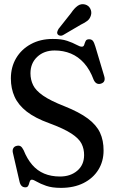

<svg xmlns="http://www.w3.org/2000/svg" viewBox="-20 -902 557 936"><path d="M277 13.9Q233.5 13.9 204.9 3.8Q176.2 -6.3 159.7 -16.1Q143.2 -26 135.7 -26Q129.2 -26 126.5 -20.3Q123.7 -14.6 122 -7.4Q120.2 -0.2 116.4 5.5Q112.5 11.2 103.7 11.2Q92.1 11.2 85 3.9Q77.9 -3.4 74.8 -18.3L42.6 -158.1Q40 -170.1 44.7 -179.1Q49.4 -188.1 60.8 -190.8Q72.5 -193.6 80.1 -189.2Q87.7 -184.7 95.1 -170Q112.4 -126.9 137.1 -98.4Q161.7 -69.9 195.5 -55.7Q229.3 -41.5 272.6 -41.5Q323.4 -41.5 356.5 -69.6Q389.7 -97.7 390 -145.4Q390.3 -175.8 377.7 -201.2Q365.2 -226.6 328.2 -250.8Q291.3 -275.1 219 -301.7Q150.9 -326.4 110.1 -358.2Q69.4 -390.1 51.2 -430.2Q33 -470.4 33 -519.7Q33 -575 58.6 -618.4Q84.3 -661.8 130.5 -686.9Q176.6 -712.1 237.1 -712.1Q279.8 -712.4 307.6 -702.9Q335.3 -693.4 352.4 -683.9Q369.5 -674.4 378.8 -674.4Q387.8 -674.4 390.5 -683.5Q393.1 -692.5 397.3 -701.6Q401.4 -710.6 414.5 -710.6Q426.4 -710.6 432.7 -702.9Q438.9 -695.2 444.9 -675L487.7 -531.8Q492.2 -517.4 488.7 -508Q485.2 -498.7 472.9 -494.5Q461.3 -490.5 451.9 -495.2Q442.5 -500 436.7 -512.9Q418.3 -562.5 390 -594.2Q361.6 -625.9 325.4 -640.9Q289.1 -655.9 246.5 -655.9Q194.7 -655.9 161.6 -624.9Q128.5 -594 128.5 -544.6Q128.5 -513.7 141.3 -487.3Q154 -460.9 189.8 -436Q225.6 -411 294.6 -384Q366.5 -355.3 408.3 -324.1Q450 -292.9 467.6 -255.2Q485.2 -217.5 484.9 -167.9Q484.9 -115.3 459.3 -74.1Q433.6 -32.9 387 -9.5Q340.4 13.9 277 13.9ZM326.5 -838.4Q342.5 -862.3 358.8 -873.7Q375.1 -885.1 394.5 -880.2Q411.9 -875.5 420 -860Q428 -844.4 423.5 -828.1Q418.7 -811 406.9 -801.3Q395.1 -791.7 373.4 -781.4L286.5 -730.4Q280.1 -727.3 273 -728.1Q265.9 -729 261.7 -734Q257.3 -740.1 259.3 -747.1Q261.3 -754.1 265.3 -761Z"/></svg>

Font: Fraunces 144pt S100 Black
Style: Regular
Weight: 900
Version: Version 1.000